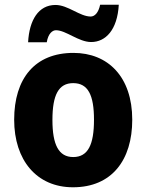

<svg xmlns="http://www.w3.org/2000/svg" viewBox="-20 -876 620 813"><path d="M99 -697H178C184 -734 202 -748 217 -748C259 -748 313 -698 366 -698C427 -698 477 -749 483 -856H404C397 -822 381 -806 364 -806C318 -806 268 -855 215 -855C143 -855 104 -791 99 -697ZM540 -369C540 -551 437 -652 291 -652C128 -652 40 -544 40 -369C40 -198 135 -83 289 -83C454 -83 540 -199 540 -369ZM202 -368C202 -474 228 -524 290 -524C353 -524 378 -473 378 -369C378 -264 353 -211 290 -211C228 -211 202 -264 202 -368Z"/></svg>

Font: Noto Sans Kannada UI SemiCondensed ExtraBold
Style: Regular
Weight: 800
Width: 4
Designer: Jelle Bosma - Monotype Design Team
Foundry: Monotype Imaging Inc.
Version: Version 2.005